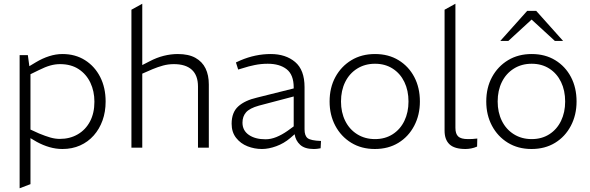

<svg xmlns="http://www.w3.org/2000/svg" viewBox="-20 -790 3156 1027"><path d="M85 217V-495H129L137 -436L172 -457Q207 -478 243 -489.5Q279 -501 314 -501Q383 -501 435 -468Q487 -435 516 -378Q545 -321 545 -247Q545 -192 528.5 -146Q512 -100 481.5 -65.5Q451 -31 408.5 -12Q366 7 314 7Q279 7 244.5 -3Q210 -13 177 -31L143 -51V195ZM300 -47Q354 -47 396 -71.5Q438 -96 461.5 -140.5Q485 -185 485 -246Q485 -302 463.5 -347.5Q442 -393 401 -420Q360 -447 301 -447Q275 -447 248.5 -439.5Q222 -432 188 -415L143 -393V-97L189 -76Q223 -62 249 -54.5Q275 -47 300 -47Z M683 0V-738L741 -770V-442L780 -462Q818 -482 856 -491.5Q894 -501 931 -501Q989 -501 1025.5 -480.5Q1062 -460 1079.5 -424Q1097 -388 1097 -338V0H1039V-327Q1039 -387 1006 -417Q973 -447 910 -447Q880 -447 852.5 -439.5Q825 -432 796 -420L741 -396V0Z M1381 7Q1341 7 1304 -7.5Q1267 -22 1243 -52.5Q1219 -83 1219 -128Q1219 -189 1254.5 -221Q1290 -253 1355 -268L1551 -317V-322Q1551 -390 1513.5 -419.5Q1476 -449 1412 -449Q1376 -449 1342 -442Q1308 -435 1281 -426L1254 -418L1242 -456L1266 -467Q1306 -484 1346.5 -492.5Q1387 -501 1428 -501Q1508 -501 1558.5 -458.5Q1609 -416 1609 -324V-98Q1609 -64 1625.5 -51Q1642 -38 1697 -36L1695 3Q1690 4 1680 5.5Q1670 7 1658 7Q1610 7 1585.5 -15.5Q1561 -38 1556 -72L1533 -52Q1499 -23 1458 -8Q1417 7 1381 7ZM1400 -45Q1429 -45 1458.5 -57Q1488 -69 1518 -90L1551 -114V-274L1365 -225Q1315 -211 1296 -189Q1277 -167 1277 -134Q1277 -92 1311 -68.5Q1345 -45 1400 -45Z M1985 7Q1913 7 1858.5 -26.5Q1804 -60 1773.5 -117.5Q1743 -175 1743 -247Q1743 -321 1774 -378Q1805 -435 1859.5 -468Q1914 -501 1986 -501Q2058 -501 2112 -468Q2166 -435 2196 -378Q2226 -321 2226 -247Q2226 -175 2195.5 -117Q2165 -59 2111 -26Q2057 7 1985 7ZM1986 -46Q2040 -46 2080.5 -72Q2121 -98 2143 -143.5Q2165 -189 2165 -247Q2165 -306 2143 -351.5Q2121 -397 2080.5 -423Q2040 -449 1986 -449Q1932 -449 1890.5 -423Q1849 -397 1826.5 -351.5Q1804 -306 1804 -247Q1804 -189 1826.5 -143.5Q1849 -98 1890.5 -72Q1932 -46 1986 -46Z M2470 7Q2411 7 2384.5 -18Q2358 -43 2358 -91V-738L2416 -770V-106Q2416 -74 2431 -60Q2446 -46 2483 -46Q2494 -46 2506 -46.5Q2518 -47 2533 -49L2532 -6Q2516 1 2500 4Q2484 7 2470 7Z M2823 7Q2751 7 2696.5 -26.5Q2642 -60 2611.5 -117.5Q2581 -175 2581 -247Q2581 -321 2612 -378Q2643 -435 2697.5 -468Q2752 -501 2824 -501Q2896 -501 2950 -468Q3004 -435 3034 -378Q3064 -321 3064 -247Q3064 -175 3033.5 -117Q3003 -59 2949 -26Q2895 7 2823 7ZM2824 -46Q2878 -46 2918.5 -72Q2959 -98 2981 -143.5Q3003 -189 3003 -247Q3003 -306 2981 -351.5Q2959 -397 2918.5 -423Q2878 -449 2824 -449Q2770 -449 2728.5 -423Q2687 -397 2664.5 -351.5Q2642 -306 2642 -247Q2642 -189 2664.5 -143.5Q2687 -98 2728.5 -72Q2770 -46 2824 -46ZM2948 -571 2813 -695 2800 -732H2848L2992 -571ZM2656 -571 2800 -732H2848L2834 -695L2699 -571Z"/></svg>

Font: REM ExtraLight
Style: Regular
Weight: 250
Designer: Octavio Pardo
Foundry: Ashler Design
Version: Version 1.005;gftools[0.9.28]